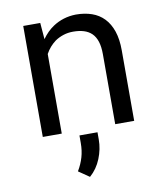

<svg xmlns="http://www.w3.org/2000/svg" viewBox="-85 -607 769 900"><g transform="rotate(-10 300.0 -157.5)"><path d="M85 0H175.3V-378.9Q184.6 -396 197 -410.2Q209.5 -424.3 224.1 -435.1Q242.2 -447.3 263.7 -454.3Q285.2 -461.4 310.1 -461.4Q338.9 -461.4 361.1 -454.6Q383.3 -447.8 398.9 -432.6Q414.1 -417.5 421.9 -393.1Q429.7 -368.7 429.7 -333.5V0H520V-335.4Q520 -388.2 507.1 -426.5Q494.1 -464.8 470.2 -489.7Q446.3 -514.6 412.4 -526.4Q378.4 -538.1 336.9 -538.1Q306.2 -537.6 278.6 -529.1Q251 -520.5 227.5 -504.9Q211.9 -494.6 198 -480.7Q184.1 -466.8 172.4 -450.2L166 -528.3H85ZM341.3 57.1V22.9H255.4V58.6Q255.4 95.2 246.3 126.2Q237.3 157.2 219.2 187.5L270.5 222.7Q305.2 192.4 323.2 147.7Q341.3 103 341.3 57.1Z"/></g></svg>

Font: Roboto Mono
Style: Regular
Weight: 400
Monospace: yes
Designer: Google
Version: Version 3.000